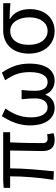

<svg xmlns="http://www.w3.org/2000/svg" viewBox="712 -1310 610 2075"><g transform="rotate(-90 1017.5 -272.0)"><path d="M541 13C573 13 597 8 616 1L604 -68C583 -65 570 -63 560 -63C526 -63 509 -78 509 -116C509 -169 510 -344 517 -468H627V-543H103L25 -538V-468H150C150 -321 136 -153 112 0L204 5C219 -146 236 -315 236 -468H429C428 -348 423 -179 423 -122C423 -34 457 13 541 13Z M889 13C950 13 1005 -17 1031 -85H1035C1063 -17 1121 13 1183 13C1295 13 1368 -77 1368 -259C1368 -385 1329 -470 1271 -557L1188 -522C1250 -430 1276 -365 1276 -254C1276 -124 1232 -63 1171 -63C1119 -63 1074 -94 1074 -198C1074 -243 1077 -286 1083 -344H983C989 -286 992 -243 992 -198C992 -97 945 -63 893 -63C833 -63 787 -126 787 -239C787 -353 822 -431 883 -519L801 -557C744 -472 700 -371 700 -256C700 -76 781 13 889 13Z M1720 13C1853 13 1957 -85 1957 -254C1957 -357 1917 -432 1850 -470V-474C1910 -473 1960 -470 2021 -465V-543H1724C1596 -543 1476 -456 1476 -265C1476 -86 1589 13 1720 13ZM1721 -63C1634 -63 1571 -141 1571 -265C1571 -402 1636 -467 1722 -467C1816 -467 1868 -370 1868 -261C1868 -139 1807 -63 1721 -63Z"/></g></svg>

Font: Source Han Sans HK
Style: Regular
Weight: 400
Designer: Ryoko NISHIZUKA 西塚涼子 (kana, bopomofo & ideographs); Paul D. Hunt (Latin, Greek & Cyrillic); Sandoll Communications 산돌커뮤니
Foundry: Adobe
Version: Version 2.000;hotconv 1.0.107;makeotfexe 2.5.65593